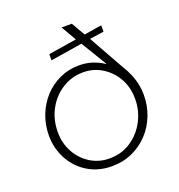

<svg xmlns="http://www.w3.org/2000/svg" viewBox="-134 -841 899 966"><g transform="rotate(-20 316.0 -358.5)"><path d="M303 13Q231 13 175.5 -20.5Q120 -54 88 -112Q56 -170 56 -240Q56 -298 76 -349Q96 -400 131.5 -438.5Q167 -477 215 -499Q263 -521 318 -521Q357 -521 390 -510Q423 -499 449 -481L451 -482L368 -619L198 -592V-625L349 -649L302 -730H357L399 -657L493 -672V-638L417 -627L524 -436Q541 -409 552.5 -381.5Q564 -354 569.5 -326Q575 -298 575 -271Q575 -213 555 -161.5Q535 -110 498.5 -71Q462 -32 412.5 -9.5Q363 13 303 13ZM304 -28Q370 -28 420 -61.5Q470 -95 498.5 -149.5Q527 -204 527 -266Q527 -328 500 -376Q473 -424 427.5 -452.5Q382 -481 326 -481Q265 -481 214.5 -449.5Q164 -418 134 -363.5Q104 -309 104 -241Q104 -181 130.5 -133Q157 -85 202.5 -56.5Q248 -28 304 -28Z"/></g></svg>

Font: MuseoModerno ExtraLight
Style: Italic
Weight: 250
Italic angle: -9°
Designer: Pablo Cosgaya, Héctor Gatti, Marcela Romero, and the Authors of The MuseoModerno Project.
Foundry: Omnibus-Type Team
Version: Version 1.003